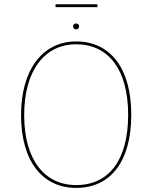

<svg xmlns="http://www.w3.org/2000/svg" viewBox="-20 -889 728 918"><path d="M446 -855V-868.6H245.7V-855ZM343.9 -776.9C334.7 -776.9 329.3 -770 329.3 -762.7C329.3 -755.4 334.7 -748.6 343.9 -748.6C353.4 -748.6 358.4 -755.4 358.4 -762.7C358.4 -770 353.4 -776.9 343.9 -776.9ZM343.9 -690.9C187.1 -690.9 80.7 -560.4 80.7 -338.4C80.7 -116.9 184.4 9.4 343.9 9.4C510.4 9.4 607.6 -119.1 607.6 -340C607.6 -566.4 504.9 -690.9 343.9 -690.9ZM343.9 -677.3C496.6 -677.3 592.7 -558.9 592.7 -340C592.7 -125 502.1 -4.1 343.9 -4.1C193.6 -4.1 95.6 -124.4 95.6 -338.4C95.6 -554.6 195.4 -677.3 343.9 -677.3Z"/></svg>

Font: Fira Sans Hair
Style: Regular
Weight: 100
Designer: bBox Type GmbH & Carrois Corporate GbR & Edenspiekermann AG
Foundry: bBox Type GmbH & Carrois Corporate GbR & Edenspiekermann AG
Version: Version 4.300;PS 004.300;hotconv 1.0.88;makeotf.lib2.5.64775